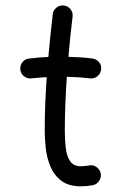

<svg xmlns="http://www.w3.org/2000/svg" viewBox="-20 -650 438 700"><path d="M348.6 -396Q346.7 -380.9 334.7 -371.6Q322.8 -362.3 308.1 -364.3Q268.1 -369.1 223.6 -370.1Q220.2 -321.3 218.3 -272.2Q216.3 -223.1 216.3 -173.3Q216.3 -142.1 219.5 -112.3Q222.7 -82.5 235.1 -63.2Q247.6 -43.9 274.9 -43.9Q288.6 -43.9 304.7 -46.9Q319.3 -49.8 331.8 -41Q344.2 -32.2 347.2 -17.6Q350.1 -2.9 341.3 9.8Q332.5 22.5 317.9 25.4Q306.2 27.3 295.4 28.3Q284.7 29.3 274.9 29.3Q229.5 29.3 202.9 8.5Q176.3 -12.2 163.3 -44.2Q150.4 -76.2 146.7 -110.8Q143.1 -145.5 143.1 -173.3Q143.1 -222.7 145 -271.5Q147 -320.3 150.4 -368.7Q122.1 -367.2 94.7 -364.3Q80.1 -362.3 67.9 -371.6Q55.7 -380.9 54.2 -396Q52.2 -410.6 61.5 -422.9Q70.8 -435.1 85.9 -436.5Q119.6 -440.9 156.2 -442.4Q159.7 -481.4 163.8 -520.5Q168 -559.6 172.4 -598.1Q173.8 -612.8 185.8 -622.3Q197.8 -631.8 212.9 -629.9Q227.5 -628.4 237.1 -616.5Q246.6 -604.5 244.6 -589.4Q240.2 -552.7 236.3 -516.1Q232.4 -479.5 229.5 -442.9Q252 -442.4 273.9 -440.9Q295.9 -439.5 317.4 -436.5Q332 -434.6 341.6 -422.6Q351.1 -410.6 348.6 -396Z"/></svg>

Font: Mikhak Regular
Style: Regular
Weight: 400
Designer: Amin Abedi
Version: Version 3.3